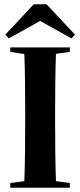

<svg xmlns="http://www.w3.org/2000/svg" viewBox="-20 -879 376 899"><path d="M28 -636 94 -626C97 -549 98 -443 98 -354V-310C98 -219 97 -110 94 -31L28 -22V0H307V-22L242 -31C239 -110 238 -219 238 -310V-354C238 -443 239 -549 242 -627L307 -636V-657H28ZM198 -859H138L5 -717L21 -699L168 -781L315 -699L331 -717Z"/></svg>

Font: Source Serif 4 Display
Style: Bold
Weight: 700
Designer: Frank Grießhammer
Foundry: Adobe Systems Incorporated
Version: Version 4.004;hotconv 1.0.117;makeotfexe 2.5.65602